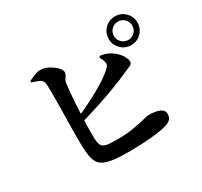

<svg xmlns="http://www.w3.org/2000/svg" viewBox="-165 -1023 1330 1263"><g transform="rotate(-30 500.0 -391.0)"><path d="M731.1 -690.8Q731.1 -736.3 763 -768Q794.8 -799.8 840.3 -799.8Q885.8 -799.8 917.5 -768Q949.2 -736.3 949.2 -690.8Q949.2 -645.4 917.5 -613.5Q885.8 -581.7 840.3 -581.7Q794.8 -581.7 763 -613.5Q731.1 -645.4 731.1 -690.8ZM770.6 -690.8Q770.6 -661.8 790.9 -641.5Q811.2 -621.1 840.3 -621.1Q869.4 -621.1 889.6 -641.5Q909.7 -661.8 909.7 -690.8Q909.7 -719.9 889.6 -740.1Q869.4 -760.3 840.3 -760.3Q811.2 -760.3 790.9 -740.1Q770.6 -719.9 770.6 -690.8ZM146.6 -710Q165 -718.8 191.5 -729.7Q217.9 -740.6 240 -740.1Q262.5 -739.8 285.4 -730.3Q308.2 -720.8 328 -706.2Q347.7 -691.6 359.8 -675.8Q372 -660 372 -647.2Q372 -634.1 366 -625.1Q360 -616.1 353.3 -606.2Q346.7 -596.4 343.9 -581.1Q340.5 -556.9 336.5 -516.8Q332.5 -476.7 329.8 -429.9Q327.1 -383 325.2 -336Q323.4 -288.9 322.4 -249.3Q321.4 -209.7 322.1 -184.6Q322.8 -143.6 331 -123.1Q339.2 -102.7 365.5 -96.5Q391.8 -90.2 445.8 -90.2Q519.1 -90.2 573.7 -99.6Q628.3 -108.9 662.1 -117.8Q696 -126.8 705.8 -126.8Q761.7 -126.8 791.3 -113.1Q820.8 -99.5 820.8 -70.4Q820.8 -44.4 807.1 -31.1Q793.4 -17.8 771.9 -10.8Q745.9 -2.2 701 4.4Q656 11 598 14.5Q539.9 18 472.5 18Q390.4 18 341.8 9.3Q293.2 0.6 268.8 -20.4Q244.5 -41.4 236.4 -79Q228.3 -116.6 226.8 -173.5Q226.1 -209.4 226.3 -256.2Q226.6 -302.9 227.6 -353.9Q228.6 -404.9 229.4 -454.4Q230.2 -504 230.1 -545.6Q230 -587.2 229.4 -615.8Q228.8 -644.3 225.6 -652.2Q220.2 -669.3 199.8 -679.1Q179.4 -688.9 146.9 -698ZM616.6 -615.4 626.7 -624.6Q652.8 -620.4 672.1 -613.4Q691.4 -606.4 711.3 -592.2Q744.1 -569 761.7 -540.6Q779.3 -512.2 779.3 -493.5Q779.3 -474.7 760.4 -467.3Q741.4 -459.9 712.7 -446.3Q665.1 -424.9 601.7 -400.5Q538.2 -376 461 -350.4Q383.7 -324.7 294.2 -299.5L281.9 -337.2Q348 -364.6 413.2 -397.4Q478.5 -430.1 532.8 -463.9Q587.1 -497.7 619.9 -529.3Q631.7 -540 635.2 -549.2Q638.6 -558.4 634.5 -573.8Q632 -586.1 626.1 -597.7Q620.2 -609.2 616.6 -615.4Z"/></g></svg>

Font: Noto Serif KR
Style: Regular
Weight: 200
Designer: Ryoko NISHIZUKA 西塚涼子 (kana & ideographs); Frank Grießhammer (Latin, Greek & Cyrillic); Wenlong ZHANG 张文龙 (bopomofo); San
Foundry: Adobe
Version: Version 2.001;hotconv 1.1.0;makeotfexe 2.6.0